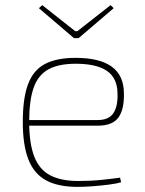

<svg xmlns="http://www.w3.org/2000/svg" viewBox="-20 -718 567 750"><path d="M275 -492Q369 -492 416 -458Q463 -424 464 -356Q466 -292 443 -259.5Q420 -227 361 -227H83V-249H361Q405 -249 423 -276Q441 -303 439 -354Q438 -414 397 -441.5Q356 -469 276 -469Q209 -469 169 -447Q129 -425 111.5 -375.5Q94 -326 94 -243Q94 -157 114 -106Q134 -55 176.5 -33Q219 -11 286 -11Q335 -11 378 -15.5Q421 -20 449 -24L453 -6Q437 -1 406.5 3Q376 7 342.5 9.5Q309 12 283 12Q207 12 160 -13.5Q113 -39 91 -95Q69 -151 69 -242Q69 -334 89.5 -389Q110 -444 155.5 -468Q201 -492 275 -492ZM412 -698 424 -686 287 -569H269L132 -686L145 -698L274 -596H282Z"/></svg>

Font: Exo 2 Thin
Style: Regular
Weight: 250
Designer: Natanael Gama
Foundry: Natanael Gama
Version: Version 2.010